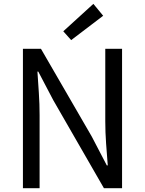

<svg xmlns="http://www.w3.org/2000/svg" viewBox="-20 -990 763 1010"><path d="M100.6 0V-733.4H195.4L462.8 -271.5L541.9 -119.9H546.9Q542.3 -175.3 538.1 -235.1Q533.8 -295 533.8 -352.2V-733.4H622.1V0H526.7L260.4 -462.7L181.3 -613.5H176.9Q180.4 -558.2 184.4 -500.7Q188.3 -443.1 188.3 -384.9V0ZM354.4 -779 312.9 -825.4 471.2 -969.7 522.7 -907.1Z"/></svg>

Font: Noto Sans SC Thin
Style: Regular
Weight: 100
Designer: Ryoko NISHIZUKA 西塚涼子 (kana, bopomofo & ideographs); Paul D. Hunt (Latin, Greek & Cyrillic); Sandoll Communications 산돌커뮤니
Foundry: Adobe
Version: Version 2.004-H2;hotconv 1.0.118;makeotfexe 2.5.65603